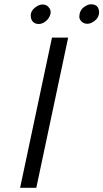

<svg xmlns="http://www.w3.org/2000/svg" viewBox="-20 -889 489 909"><path d="M208 -857.4Q223.6 -842.3 218.8 -822.5Q213.9 -802.7 197.3 -789.1Q180.7 -775.4 163.6 -775.4Q146.5 -775.4 136 -785.9Q125.5 -796.4 125.5 -816.4Q125.5 -836.4 144.5 -852.1Q163.6 -867.7 180.9 -867.7Q198.2 -867.7 208 -857.4ZM355.5 -808.6Q355.5 -837.4 374.5 -853Q393.6 -868.7 411.1 -868.7Q447.3 -868.7 449.2 -832Q449.2 -807.6 430.2 -792Q411.1 -776.4 394 -776.4Q377 -776.4 366.2 -787.1Q355.5 -797.9 355.5 -808.6ZM75.2 0 226.1 -710.9H302.7L151.9 0Z"/></svg>

Font: Tuffy
Style: Italic
Weight: 400
Italic angle: -12°
Designer: Thatcher Ulrich, Karoly Barta and Michael Everson
Version: Version 001.271